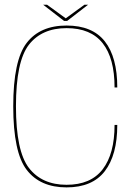

<svg xmlns="http://www.w3.org/2000/svg" viewBox="-20 -788 590 812"><path d="M261.5 4.5Q370.5 4.5 423.2 -64Q476 -132.5 476 -259.5H464.5Q464.5 -137.5 414.2 -72Q364 -6.5 261.5 -6.5Q157.5 -6.5 102.5 -77.5Q47.5 -148.5 47.5 -338.5Q47.5 -528.5 102.2 -598.8Q157 -669 261.5 -669Q364 -669 414.2 -605.2Q464.5 -541.5 464.5 -418H476Q476 -546.5 423.2 -613.2Q370.5 -680 261.5 -680Q149.5 -680 92.8 -606.5Q36 -533 36 -338.5Q36 -143.5 93 -69.5Q150 4.5 261.5 4.5ZM251 -699.5H264L352.5 -768H337L258 -710.5L179 -768H162.5Z"/></svg>

Font: Anybody UltraCondensed Thin Thin
Style: Regular
Weight: 250
Version: Version 1.111